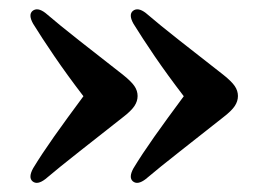

<svg xmlns="http://www.w3.org/2000/svg" viewBox="-20 -454 584 420"><path d="M500.5 -244Q500.5 -232.5 493.5 -222Q486.5 -211.5 469 -198Q419 -158.5 373.8 -123Q328.5 -87.5 299 -62.5Q281 -48.5 270.5 -57.5Q261 -66 272 -86Q290.5 -116.5 317.5 -154.8Q344.5 -193 382 -243.5Q346 -290.5 318.2 -331.2Q290.5 -372 272 -402Q261 -421.5 270.5 -430Q281.5 -439 299 -425.5Q327.5 -401 373.5 -364.8Q419.5 -328.5 469 -290Q486.5 -276 493.5 -265.8Q500.5 -255.5 500.5 -244ZM281 -244Q281 -232.5 274 -222Q267 -211.5 249.5 -198Q199.5 -158.5 154.2 -123Q109 -87.5 79.5 -62.5Q61.5 -48.5 51 -57.5Q41.5 -66 52.5 -86Q71 -116.5 98 -154.8Q125 -193 162.5 -243.5Q126.5 -290.5 98.8 -331.2Q71 -372 52.5 -402Q41.5 -421.5 51 -430Q62 -439 79.5 -425.5Q108 -401 154 -364.8Q200 -328.5 249.5 -290Q267 -276 274 -265.8Q281 -255.5 281 -244Z"/></svg>

Font: Fraunces 72pt Soft SemiBold
Style: Regular
Weight: 600
Version: Version 1.000;[b76b70a41]